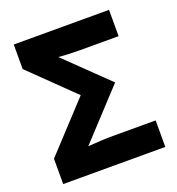

<svg xmlns="http://www.w3.org/2000/svg" viewBox="-130 -820 856 926"><g transform="rotate(-20 298.0 -357.0)"><path d="M37 -130 263 -374 43 -588V-714H532V-579H335Q271 -579 224 -584L440 -375L213 -130Q281 -136 345 -136H561V0H37Z"/></g></svg>

Font: Noto Sans UI ExtraBold
Style: Regular
Weight: 800
Designer: Monotype Design Team
Foundry: Monotype Imaging Inc.
Version: Version 1.001